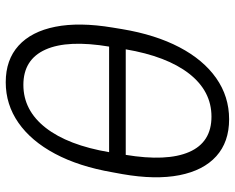

<svg xmlns="http://www.w3.org/2000/svg" viewBox="-92 -686 788 643"><g transform="rotate(90 301.5 -364.0)"><path d="M254.9 10.3Q179.7 10.3 132.3 -32.7Q85 -75.7 69.1 -155.8Q53.2 -235.8 71.8 -347.7L77.1 -379.9Q95.7 -491.2 137.7 -571.3Q179.7 -651.4 241.2 -694.6Q302.7 -737.8 378.9 -737.8Q455.1 -737.8 502.7 -694.8Q550.3 -651.9 566.2 -571.5Q582 -491.2 562.5 -379.9L556.6 -347.7Q537.1 -234.9 494.4 -154.8Q451.7 -74.7 390.6 -32.2Q329.6 10.3 254.9 10.3ZM263.7 -48.8Q349.1 -48.8 407.5 -123.5Q465.8 -198.2 489.3 -336.9L498 -390.6Q521 -529.3 488.5 -604Q456.1 -678.7 370.1 -678.7Q284.7 -678.7 226.3 -604Q168 -529.3 144.5 -390.6L135.7 -336.9Q112.3 -197.3 145.5 -123Q178.7 -48.8 263.7 -48.8ZM115.7 -335.9 125 -391.6H519.5L510.7 -335.9Z"/></g></svg>

Font: Inter 18pt Light
Style: Italic
Weight: 300
Italic angle: -9.3988°
Designer: Rasmus Andersson
Foundry: rsms
Version: Version 4.001;git-66647c0bb